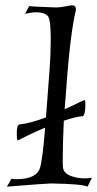

<svg xmlns="http://www.w3.org/2000/svg" viewBox="-20 -691 364 719"><path d="M6 8 23 -22Q25 -20 41 -20Q117 -20 130 -63Q134 -75 139 -112Q144 -149 149 -213Q103 -194 47 -165Q46 -165 45 -167Q42 -176 43 -199Q44 -224 53 -225Q88 -228 152 -251Q153 -263 154 -276L165 -422Q168 -460 169 -490.5Q170 -521 170 -546Q170 -618 159 -631Q145 -645 116 -645Q98 -645 74 -639L89 -668Q98 -667 117.5 -666Q137 -665 167 -664Q172 -664 178 -663.5Q184 -663 190 -663Q197 -663 205.5 -664Q214 -665 224 -667Q233 -669 240 -670Q247 -671 250 -671Q264 -671 264 -657V-652Q254 -613 244.5 -536Q235 -459 227 -343L222 -282Q230 -285 238 -289Q291 -315 296 -316Q297 -317 298 -315Q301 -307 299 -282Q296 -257 290 -256Q264 -254 219 -239Q217 -195 216 -160.5Q215 -126 215 -102Q215 -89 215 -79.5Q215 -70 216 -63Q219 -39 255 -29Q275 -23 297 -23Q303 -23 310 -23.5Q317 -24 324 -25L308 8Q298 3 265.5 0Q233 -3 171 -4Q155 -4 6 8Z"/></svg>

Font: Luxurious Roman
Style: Regular
Weight: 400
Designer: Robert E. Leuschke
Foundry: Robert E. Leuschke
Version: Version 1.010; ttfautohint (v1.8.3)